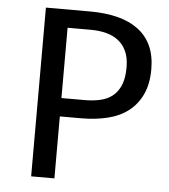

<svg xmlns="http://www.w3.org/2000/svg" viewBox="-51 -735 687 781"><g transform="rotate(5 293.0 -344.5)"><path d="M453 -475Q453 -514 441 -540.5Q429 -567 408 -583.5Q387 -600 358 -607.5Q329 -615 295 -615H200V-328H295Q329 -328 358 -334.5Q387 -341 408 -357.5Q429 -374 441 -402.5Q453 -431 453 -475ZM554 -476Q554 -416 534 -373.5Q514 -331 479 -304Q444 -277 394.5 -265Q345 -253 287 -253H200V0H105V-689H285Q348 -689 397.5 -676.5Q447 -664 482 -638Q517 -612 535.5 -572Q554 -532 554 -476Z"/></g></svg>

Font: Feura Sans
Style: Regular
Weight: 400
Designer: Carrois Corporate & Edenspiekermann
Foundry: Carrois Corporate GbR & Edenspiekermann AG
Version: Version 1.001